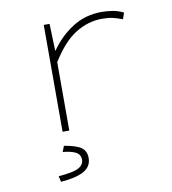

<svg xmlns="http://www.w3.org/2000/svg" viewBox="-80 -560 760 846"><g transform="rotate(-10 300.0 -137.0)"><path d="M170 0V-478H196L200 -358H202Q241 -415 299 -452.5Q357 -490 431 -490Q454 -490 479.5 -486Q505 -482 528 -470L518 -442Q491 -452 473 -456Q455 -460 427 -460Q365 -460 308.5 -425Q252 -390 200 -306V0ZM125 216 119 190Q185 185 209 172Q233 159 233 136Q233 112 212 101.5Q191 91 155 88L165 62Q219 71 241 86.5Q263 102 263 134Q263 172 228 191.5Q193 211 125 216Z"/></g></svg>

Font: Source Code Pro ExtraLight
Style: Regular
Weight: 200
Monospace: yes
Designer: Paul D. Hunt, Teo Tuominen
Foundry: Adobe Systems Incorporated
Version: Version 2.030;PS 1.000;hotconv 16.6.51;makeotf.lib2.5.65220